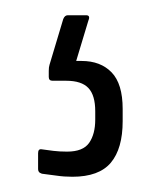

<svg xmlns="http://www.w3.org/2000/svg" viewBox="-20 -39 211 252"><path d="M75 193Q64 193 54 191.5Q44 190 35 189Q32 188 31 186.5Q30 185 30 183V162Q30 156 35 157Q42 158 50 159Q58 160 68 160Q89 160 97 148.5Q105 137 105 118V107Q105 86 96 76.5Q87 67 67 67H49Q44 67 44 62Q44 59 44 54Q44 49 45 46L63 -14Q65 -19 69 -19H93Q99 -19 96 -12L80 41H87Q112 41 126.5 56Q141 71 141 104V120Q141 156 125.5 174.5Q110 193 75 193Z"/></svg>

Font: Sofia Sans Condensed Light
Style: Regular
Weight: 300
Designer: Botio Nikoltchev, Ani Petrova
Foundry: lettersoup
Version: Version 4.101